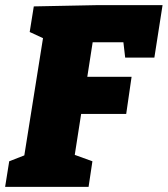

<svg xmlns="http://www.w3.org/2000/svg" viewBox="-32 -730 655 750"><path d="M457 -505 450 -565H330L309 -430H482L461 -285H285L260 -125L329 -100L314 0H-12L4 -100L63 -123L136 -581L84 -605L100 -705L350 -710H603L571 -505Z"/></svg>

Font: Bitter Pro Black
Style: Italic
Weight: 900
Italic angle: -9°
Designer: Sol Matas, and Bitter project Authors
Foundry: Sol Matas
Version: Version 1.010